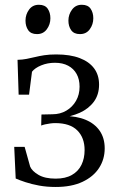

<svg xmlns="http://www.w3.org/2000/svg" viewBox="-20 -754 482 783"><path d="M207 8.5Q170.5 8.5 139.5 2.8Q108.5 -3 84.2 -11Q60 -19 44 -26L38 -155H80.5L103 -74.5Q110.5 -56.5 136.8 -41Q163 -25.5 207 -25.5Q247 -25.5 273.2 -40.5Q299.5 -55.5 312.2 -81.8Q325 -108 325 -142Q325 -192.5 295.2 -222.2Q265.5 -252 205 -252Q196 -252 184.8 -250.5Q173.5 -249 163.8 -246.8Q154 -244.5 148 -242L149 -287L193.5 -288Q225.5 -288 250.5 -302.8Q275.5 -317.5 290 -342.8Q304.5 -368 304.5 -400.5Q304.5 -430.5 292.5 -452.2Q280.5 -474 258 -486Q235.5 -498 204 -498Q174 -498 148.2 -487.5Q122.5 -477 110.5 -461.5L98.5 -368H56L51.5 -510Q71.5 -510.5 88.2 -513.8Q105 -517 122.2 -521.2Q139.5 -525.5 160.5 -528.8Q181.5 -532 209.5 -532Q266 -532 304.8 -517.2Q343.5 -502.5 363.8 -475.2Q384 -448 384 -409Q384 -368 362.8 -339.2Q341.5 -310.5 305.5 -294.2Q269.5 -278 224.5 -273.5L240 -281Q292.5 -281 329.8 -265.2Q367 -249.5 387 -220Q407 -190.5 407 -149Q407 -104.5 384 -69Q361 -33.5 316.5 -12.5Q272 8.5 207 8.5ZM130.5 -615Q106 -615 95 -631Q84 -647 84 -670Q84 -695 98.5 -714.8Q113 -734.5 138 -734.5H139Q163.5 -734.5 174.5 -718.5Q185.5 -702.5 185.5 -679.5Q185.5 -654.5 171 -634.8Q156.5 -615 131.5 -615ZM305.5 -615Q281.5 -615 270.2 -631Q259 -647 259 -670Q259 -695 273.8 -714.8Q288.5 -734.5 313 -734.5H314Q338.5 -734.5 349.5 -718.5Q360.5 -702.5 360.5 -679.5Q360.5 -654.5 346.2 -634.8Q332 -615 306.5 -615Z"/></svg>

Font: Merriweather 96pt Light
Style: Regular
Weight: 300
Version: Version 2.100